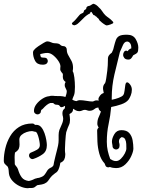

<svg xmlns="http://www.w3.org/2000/svg" viewBox="-23 -845 749 1012"><path d="M124 147Q104 147 81.5 136.5Q59 126 43 108.5Q27 91 24 70Q23 61 22.5 52Q22 43 18 34Q10 26 3.5 20Q-3 14 -3 1Q-3 -29 5 -63Q13 -97 30.5 -127Q48 -157 77 -175.5Q106 -194 147 -194Q156 -194 161 -187H169Q184 -187 194.5 -174.5Q205 -162 211.5 -143.5Q218 -125 221 -107.5Q224 -90 224 -80Q224 -48 202.5 -32.5Q181 -17 155 -8Q145 -4 137.5 -10.5Q130 -17 130 -25Q130 -38 143 -42Q156 -47 171.5 -55.5Q187 -64 187 -80Q187 -88 184.5 -102Q182 -116 177.5 -130Q173 -144 167 -150Q161 -150 155.5 -152Q150 -154 144 -154Q133 -154 117.5 -149Q102 -144 90.5 -134Q79 -124 79 -109Q79 -102 79.5 -95.5Q80 -89 80 -83Q80 -72 76.5 -62.5Q73 -53 62 -45L56 -41Q55 -35 54.5 -28.5Q54 -22 54 -16Q54 -7 54.5 2Q55 11 55 21Q59 28 64 33.5Q69 39 72 48Q80 75 92 90.5Q104 106 129 109Q135 108 140.5 106Q146 104 151 102Q155 100 159 98Q163 96 170 95L171 94Q179 92 184 92L186 91Q204 86 211.5 76.5Q219 67 225 56Q231 45 246 38L250 36Q255 33 259 26Q259 23 262 9Q265 -5 269.5 -23Q274 -41 278 -56.5Q282 -72 283 -78Q286 -93 286 -106Q286 -120 286 -133.5Q286 -147 290 -160Q295 -173 302.5 -189Q310 -205 310 -220Q310 -226 309 -229Q306 -238 306 -248Q306 -265 318 -273Q319 -275 319 -277.5Q319 -280 320 -284L319 -287Q308 -280 302 -280Q295 -280 291.5 -286.5Q288 -293 275 -293Q269 -293 265 -295.5Q261 -298 257 -302H242Q225 -297 203 -272Q198 -267 195 -266Q193 -262 193 -261Q193 -252 187.5 -247Q182 -242 175 -242Q168 -242 162 -247Q156 -252 156 -261Q156 -279 169 -296Q182 -313 201 -325Q220 -337 237 -338Q242 -340 247.5 -340Q253 -340 258 -340Q264 -340 267 -339Q283 -339 296 -338.5Q309 -338 322 -334Q325 -342 327 -350Q329 -358 329 -366Q326 -375 322 -382Q318 -389 318 -397Q318 -406 323 -413Q308 -422 308 -441Q308 -445 308.5 -448.5Q309 -452 308 -456Q301 -464 297 -471Q293 -478 295 -489Q298 -502 287 -520Q276 -538 259.5 -552Q243 -566 227 -566Q217 -566 207.5 -564Q198 -562 189 -560Q190 -544 196 -542.5Q202 -541 212 -541Q220 -541 224.5 -535.5Q229 -530 229 -523Q229 -517 224.5 -511.5Q220 -506 212 -505Q209 -504 206 -504Q203 -504 201 -504Q173 -504 162 -524.5Q151 -545 151 -568Q151 -579 162 -587Q162 -588 164 -590Q167 -593 180 -602Q193 -611 207 -619Q221 -627 225 -627Q236 -627 246 -622Q256 -617 266 -617Q287 -617 294 -609.5Q301 -602 311 -602Q319 -602 324 -596.5Q329 -591 329 -583Q329 -567 337.5 -553Q346 -539 354 -523.5Q362 -508 362 -487Q362 -483 361.5 -479Q361 -475 360 -470Q366 -461 369 -436Q372 -411 372 -387Q372 -355 367 -343Q363 -335 361.5 -330Q360 -325 358 -320Q362 -318 363 -317Q368 -315 372 -313.5Q376 -312 380 -312Q384 -314 388 -315.5Q392 -317 396 -317Q413 -317 432.5 -313.5Q452 -310 465 -310Q468 -310 473.5 -313Q479 -316 487 -316Q489 -316 491.5 -315.5Q494 -315 497 -315H498Q493 -323 499.5 -334Q506 -345 513 -350Q516 -352 519 -353Q522 -354 524 -355Q524 -357 523 -359L522 -365Q521 -369 520.5 -372.5Q520 -376 520 -380Q520 -396 531 -407Q534 -413 537 -432.5Q540 -452 542.5 -472.5Q545 -493 545 -501Q545 -524 546 -539Q547 -554 566 -567Q568 -571 570 -575.5Q572 -580 574 -585L578 -601Q583 -621 588 -634.5Q593 -648 605 -655Q617 -662 644 -662H647Q679 -662 692.5 -638.5Q706 -615 706 -594Q706 -575 701.5 -568.5Q697 -562 680 -554L678 -552Q675 -545 669 -538Q663 -531 654 -531Q639 -531 632.5 -539Q626 -547 626 -556Q626 -564 630.5 -571Q635 -578 642 -578Q646 -578 650 -575Q656 -586 669 -590V-594Q669 -609 662.5 -617.5Q656 -626 647 -626Q634 -626 625.5 -608.5Q617 -591 609 -571Q594 -512 580 -452Q566 -392 566 -331V-319Q586 -323 603 -329.5Q620 -336 626 -343Q632 -351 633.5 -367Q635 -383 637.5 -397Q640 -411 647 -411Q654 -411 663 -399Q672 -387 672 -372Q672 -356 666 -341.5Q660 -327 654 -319Q642 -304 616 -295Q590 -286 563 -281Q559 -235 549.5 -191.5Q540 -148 540 -98Q540 -72 545 -50Q550 -28 558 -7Q564 -3 571.5 0.5Q579 4 589 4Q602 4 614.5 -8.5Q627 -21 635 -36.5Q643 -52 643 -62Q643 -72 642.5 -86Q642 -100 636.5 -111Q631 -122 617 -122Q616 -122 610 -116Q604 -110 604 -99Q604 -95 606 -89L607 -83V-76Q607 -67 601.5 -62Q596 -57 589 -57Q582 -57 576 -62Q570 -67 570 -76V-77L569 -83Q568 -88 567.5 -92Q567 -96 567 -99Q567 -116 579.5 -137.5Q592 -159 617 -159Q645 -159 658.5 -143.5Q672 -128 676 -105.5Q680 -83 680 -62Q680 -47 669 -22.5Q658 2 637.5 21.5Q617 41 589 41Q571 41 556 35Q552 37 548 37Q536 37 532 26Q531 23 530 20.5Q529 18 528 16Q509 -4 500.5 -35Q492 -66 490.5 -98.5Q489 -131 489 -156Q489 -162 491.5 -166Q494 -170 497 -172Q495 -177 492.5 -181.5Q490 -186 490 -192Q490 -212 496.5 -226Q503 -240 509 -257Q496 -266 496 -278Q484 -278 476 -271Q471 -267 464.5 -264Q458 -261 448 -261Q442 -261 436 -263.5Q430 -266 424 -266Q417 -266 410 -262.5Q403 -259 395 -259Q385 -259 377 -263Q369 -267 362 -272V-269Q362 -262 358.5 -256Q355 -250 345 -245L343 -244Q346 -225 346 -213Q346 -197 340.5 -186Q335 -175 326 -148Q325 -144 323.5 -129.5Q322 -115 321 -97Q320 -79 319.5 -63.5Q319 -48 320 -42Q321 -38 321 -35Q321 -32 321 -29Q321 -15 315.5 -4Q310 7 295 13Q295 13 293 24Q291 35 285.5 48Q280 61 269 67L265 70Q249 82 242 92Q235 102 229.5 109.5Q224 117 212 122.5Q200 128 174 131L172 132Q165 138 159 142Q153 146 142 146H130Q129 146 127.5 146.5Q126 147 124 147ZM539 -711Q535 -711 523 -719.5Q511 -728 509 -731Q506 -734 504 -735Q502 -736 500 -740Q497 -747 493.5 -749Q490 -751 486 -756Q484 -759 482 -759Q480 -759 479 -761Q479 -762 478.5 -762.5Q478 -763 478 -763Q474 -765 471 -765.5Q468 -766 466 -772Q463 -775 461 -779.5Q459 -784 454 -782Q454 -775 449 -773Q444 -771 437 -766L430 -761Q427 -759 421.5 -753.5Q416 -748 413 -745Q392 -724 385.5 -719Q379 -714 371 -712H368Q361 -712 357.5 -717Q354 -722 359 -726Q370 -735 376.5 -743Q383 -751 396 -766Q401 -772 408.5 -774.5Q416 -777 417 -780L421 -791Q424 -793 427.5 -795Q431 -797 431 -798Q432 -807 436 -810Q440 -813 451 -815Q453 -816 460 -820.5Q467 -825 469 -825Q472 -825 476 -823Q484 -820 490 -814Q492 -813 493.5 -811Q495 -809 497 -807Q508 -798 515.5 -786Q523 -774 533 -764Q542 -756 551 -750Q560 -744 572 -731Q574 -729 574 -726Q576 -722 560.5 -716.5Q545 -711 539 -711Z"/></svg>

Font: Are You Serious
Style: Regular
Weight: 400
Designer: Robert E. Leuschke
Foundry: Robert E. Leuschke
Version: Version 1.100